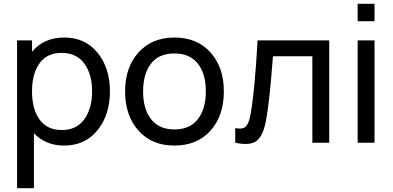

<svg xmlns="http://www.w3.org/2000/svg" viewBox="-20 -753 2076 1013"><path d="M319 -555Q429 -555 494.5 -475Q560 -395 560 -271Q560 -147 494.5 -66Q429 15 318 15Q221 15 159 -50V240H70V-540H149V-480Q211 -555 319 -555ZM307 -67Q384 -67 425 -124Q466 -181 466 -271Q466 -361 425 -417.5Q384 -474 305 -474Q228 -474 188.5 -419Q149 -364 149 -271Q149 -178 188.5 -122.5Q228 -67 307 -67Z M900 15Q781 15 710.5 -64Q640 -143 640 -271Q640 -398 711 -476.5Q782 -555 900 -555Q1020 -555 1090.5 -476.5Q1161 -398 1161 -271Q1161 -142 1090.5 -63.5Q1020 15 900 15ZM900 -70Q982 -70 1024 -124.5Q1066 -179 1066 -271Q1066 -364 1023.5 -417.5Q981 -471 900 -471Q818 -471 776.5 -417Q735 -363 735 -271Q735 -177 777.5 -123.5Q820 -70 900 -70Z M1221 0V-77Q1263 -69 1279 -87.5Q1295 -106 1303 -156Q1324 -273 1339 -540H1717V0H1628V-456H1420Q1402 -212 1383 -114Q1368 -37 1334 -10Q1300 17 1221 0Z M1867 -641V-733H1956V-641ZM1867 0V-540H1956V0Z"/></svg>

Font: Manrope Medium
Style: Medium
Weight: 500
Designer: Mikhail Sharanda
Foundry: Mikhail Sharanda
Version: Version 4.000;hotconv 1.0.109;makeotfexe 2.5.65596